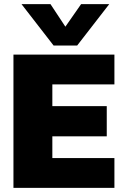

<svg xmlns="http://www.w3.org/2000/svg" viewBox="-20 -908 588 928"><path d="M239 -688 84 -888H224L296 -779L372 -888H508L353 -688ZM45 0V-644H533V-500H233V-395H496V-249H233V-144H533V0Z"/></svg>

Font: Kanit
Style: Bold
Weight: 700
Designer: Katatrad Team
Foundry: CadsonDemak
Version: Version 2.000; ttfautohint (v1.8.3)